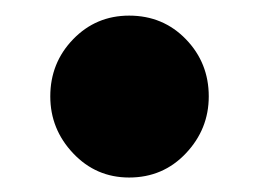

<svg xmlns="http://www.w3.org/2000/svg" viewBox="-20 -220 340 252"><path d="M149.5 13Q106 13 76 -18.8Q46 -50.5 46 -93.5Q46 -137.5 76 -168.5Q106 -199.5 149.5 -199.5Q194 -199.5 224 -168.5Q254 -137.5 254 -93.5Q254 -50.5 224 -18.8Q194 13 149.5 13Z"/></svg>

Font: Fraunces 9pt SuperSoft
Style: Bold
Weight: 700
Version: Version 1.000;[b76b70a41]